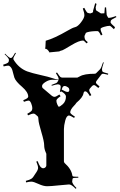

<svg xmlns="http://www.w3.org/2000/svg" viewBox="-34 -1161 750 1205"><path d="M550.3 -1094.2 563.5 -1141.1 571.8 -1136.7 566.4 -1114.7Q567.4 -1094.7 571.3 -1094.7L599.6 -1076.7Q614.3 -1076.7 621.1 -1077.6L624 -1114.3L631.8 -1114.7Q635.3 -1070.3 635.7 -1066.9L642.6 -1053.7Q645.5 -1048.8 647.5 -1048.8Q663.6 -1048.8 693.8 -1060.1L696.3 -1053.7Q661.6 -1037.1 661.6 -1031.2L659.7 -1021.5Q660.2 -1013.7 688 -990.2L681.2 -977.5Q659.7 -999 654.8 -999Q640.1 -999 618.7 -992.4Q597.2 -985.8 597.2 -979.5Q597.2 -967.8 608.9 -943.8L599.6 -938.5Q586.4 -965.8 578.6 -965.8Q537.1 -965.8 513.2 -958.5Q503.4 -955.1 503.4 -951.9Q503.4 -948.7 501.5 -946.8L496.1 -935.1Q496.1 -921.4 499.8 -913.8Q503.4 -906.2 517.1 -896.5L509.3 -888.7Q492.7 -906.7 487.3 -906.7Q462.4 -906.7 413.8 -877.4Q365.2 -848.1 358.6 -845.9Q352.1 -843.8 345.7 -842Q339.4 -840.3 339.4 -838.4L278.3 -832.5Q278.3 -830.1 278.1 -830.1Q277.8 -830.1 276.4 -832.5Q263.7 -855.5 248.5 -855.5Q251.5 -855.5 252.9 -905.3Q306.6 -919.9 393.1 -970.2Q420.9 -986.8 437.7 -990.7Q454.6 -994.6 475.1 -1021.7Q495.6 -1048.8 495.6 -1064.7Q495.6 -1080.6 485.8 -1107.9L495.1 -1111.8Q511.2 -1079.6 518.1 -1079.6L532.2 -1076.7Q539.1 -1078.6 543.5 -1080.6Q545.4 -1081.1 546.9 -1082.5Q548.3 -1084 549.3 -1084.7Q550.3 -1085.4 550.3 -1089.4ZM440.9 23.9Q414.6 -3.9 399.2 -3.4Q383.8 -2.9 334.2 2.4Q284.7 7.8 261.5 7.8Q238.3 7.8 207.5 -6.6Q176.8 -21 162.8 -21Q148.9 -21 129.9 -16.1L127.9 -25.9Q152.8 -32.2 162.4 -38.8Q171.9 -45.4 176 -52.7Q180.2 -60.1 188 -70.8Q205.1 -94.2 205.1 -107.2Q205.1 -120.1 193.8 -147L202.1 -149.9Q211.4 -125.5 217.8 -117.2Q227.5 -105 236.6 -105Q245.6 -105 251.2 -110.8Q256.8 -116.7 256.8 -122.1V-195.8Q256.8 -196.3 253.4 -204.1Q243.2 -226.6 243.2 -249.8Q243.2 -272.9 225.6 -331.8Q208 -390.6 207.5 -408.2Q207 -425.8 203.1 -430.2L189.9 -441.9Q183.6 -448.2 175 -448.2Q166.5 -448.2 142.1 -437L137.2 -446.8Q156.7 -457.5 162.8 -464.1Q168.9 -470.7 168.9 -482.2Q168.9 -493.7 161.9 -511.7Q154.8 -529.8 145 -529.8Q138.2 -529.8 116.2 -522L111.8 -532.2Q143.1 -543.9 143.1 -554.2Q143.1 -582.5 105.5 -615.2Q64.5 -649.9 56.2 -673.8Q53.7 -681.2 49.8 -696.8Q45.9 -712.4 43 -722.2Q40 -731.9 32.7 -740.5Q25.4 -749 17.3 -749Q9.3 -749 -11.2 -744.1L-14.2 -754.9Q9.8 -762.2 15.9 -767.6Q22 -772.9 22 -783.2V-786.1Q22 -795.4 -4.9 -820.8L-2 -824.2Q23.9 -796.9 33.2 -796.9H35.2Q43 -796.9 61 -830.1L65.9 -827.1Q49.8 -800.3 49.8 -794.2Q49.8 -788.1 50.8 -787.1Q83 -733.4 136.7 -712.9Q166.5 -702.1 220.2 -690.2Q273.9 -678.2 293.5 -671.1Q313 -664.1 333 -660.2L334 -666Q334 -676.3 316.9 -702.1L323.7 -706.1Q341.8 -678.7 347.7 -676.3Q353.5 -673.8 358.9 -673.8H451.2Q453.1 -673.8 466.8 -681.6Q494.6 -698.2 561 -698.2Q565.9 -698.2 569.8 -702.1L592.8 -725.1Q600.6 -731.4 612.8 -770L617.2 -769Q606 -733.9 606 -728Q606 -722.2 606.9 -720.2V-719.2Q607.4 -714.4 609.4 -711.9Q613.8 -706.5 645 -699.2L644 -691.9Q617.7 -698.2 611.6 -698.2Q605.5 -698.2 601.1 -691.9L572.8 -654.8Q567.9 -648.4 567.9 -642.6Q567.9 -636.7 590.8 -618.2L583 -608.9Q562.5 -627 556.2 -627Q549.8 -627 543.9 -621.1L533.2 -608.9Q525.9 -602.5 525.9 -594.7Q525.9 -586.9 539.1 -564L529.8 -558.1Q513.2 -587.9 501 -587.9Q492.2 -587.9 489.7 -574.2Q485.4 -549.3 445.8 -516.1Q443.4 -514.2 441.7 -510.5Q439.9 -506.8 430.7 -497.6Q406.7 -472.7 406.7 -455.1Q406.7 -447.3 436 -429.2L431.2 -420.9Q406.7 -436 398.9 -436Q383.8 -436 375.5 -404.5Q367.2 -373 367.2 -351.1V-147.9Q367.2 -144 371.1 -138.2Q414.1 -100.1 419.9 -60.1Q420.4 -56.6 421.4 -55.7Q424.3 -51.8 444.8 -51.8H457L458 -45.9Q426.3 -44.9 423.6 -42.2Q420.9 -39.6 420.9 -36.1L418.9 -22Q418.9 -7.8 445.8 19ZM347.2 -615.2Q347.2 -631.8 328.1 -631.8Q321.3 -631.8 291 -623L289.1 -627.9Q321.3 -639.6 324.7 -643.8Q328.1 -647.9 330.1 -652.6Q332 -657.2 333 -658.2Q313 -661.1 292.5 -660.4Q272 -659.7 251 -646.2Q230 -632.8 230 -621.3Q230 -609.9 236.8 -606L291 -560.1Q299.3 -553.2 308.1 -553.2Q316.9 -553.2 338.9 -567.9L346.2 -557.1Q319.8 -539.6 319.8 -529.1Q319.8 -518.6 325.9 -504.9Q332 -491.2 335.4 -491.2Q338.9 -491.2 345.5 -495.6Q352.1 -500 360.4 -507.3Q379.9 -525.4 379.9 -555.2Q379.9 -570.8 350.1 -587.9Q349.1 -585.9 349.1 -584L341.8 -585.9Q347.2 -609.9 347.2 -615.2ZM353 -599.1Q378.9 -584 389.9 -584Q400.9 -584 400.9 -596.2Q400.9 -608.4 391.1 -613.8L381.8 -619.1Q377.9 -621.1 375 -621.1H370.1Q362.3 -620.1 359.1 -614.5Q356 -608.9 353 -599.1ZM399.9 -586.9 397.9 -585.9Q398.9 -585.9 399.9 -586.9ZM393.1 -583 392.1 -582Q393.1 -582 393.1 -583Z"/></svg>

Font: Eater
Style: Regular
Weight: 400
Version: Version 001.002